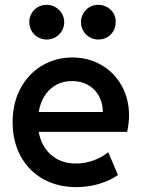

<svg xmlns="http://www.w3.org/2000/svg" viewBox="-20 -766 589 794"><path d="M32.2 -260.7Q32.2 -340.3 65.2 -401.1Q98.1 -461.9 154.5 -495.1Q210.9 -528.3 279.3 -528.3Q344.7 -528.3 397.9 -498Q451.2 -467.8 482.4 -412.8Q513.7 -357.9 513.7 -287.1Q513.2 -255.9 505.9 -220.7H140.1Q150.9 -160.6 191.7 -125.2Q232.4 -89.8 293.9 -89.8Q333 -89.8 368.4 -103.3Q403.8 -116.7 427.7 -136.7L467.8 -42Q435.5 -19.5 390.6 -5.9Q345.7 7.8 295.9 7.8Q217.8 7.8 158 -25.9Q98.1 -59.6 65.2 -120.6Q32.2 -181.6 32.2 -260.7ZM405.3 -302.7Q405.3 -339.4 389.4 -368.4Q373.5 -397.5 345 -414.1Q316.4 -430.7 279.3 -430.7Q224.1 -431.2 187 -396.5Q149.9 -361.8 140.1 -302.7ZM314.9 -674.8Q314.9 -694.3 324.5 -710.7Q334 -727.1 350.3 -736.6Q366.7 -746.1 386.2 -746.1Q406.2 -746.1 423.1 -736.6Q439.9 -727.1 449.5 -710.7Q459 -694.3 458.5 -674.8Q458.5 -654.8 449.2 -638.2Q439.9 -621.6 423.6 -612.1Q407.2 -602.5 387.2 -602.5Q367.2 -602.5 350.6 -612.1Q334 -621.6 324.5 -638.2Q314.9 -654.8 314.9 -674.8ZM101.1 -674.8Q101.1 -694.3 110.6 -710.7Q120.1 -727.1 136.5 -736.6Q152.8 -746.1 172.4 -746.1Q192.4 -746.1 209 -736.6Q225.6 -727.1 235.4 -710.9Q245.1 -694.8 245.6 -674.8Q245.6 -654.8 235.8 -638.2Q226.1 -621.6 209.7 -612.1Q193.4 -602.5 173.3 -602.5Q153.3 -602.5 136.7 -612.1Q120.1 -621.6 110.6 -638.2Q101.1 -654.8 101.1 -674.8Z"/></svg>

Font: Reddit Sans Fudge SemiBold
Style: Regular
Weight: 600
Designer: Stephen Hutchings
Foundry: Reddit
Version: Version 1.011